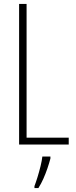

<svg xmlns="http://www.w3.org/2000/svg" viewBox="-20 -734 387 975"><path d="M77 0V-714H115V-35H329V0ZM236 71Q230 94 221 120.5Q212 147 200.5 173Q189 199 175 221H155V211Q162 193 170.5 165.5Q179 138 186 109.5Q193 81 195 61H236Z"/></svg>

Font: Noto Sans Khmer ExtraCondensed ExtraLight
Style: Regular
Weight: 250
Width: 2
Designer: Danh Hong and the Monotype Design Team
Foundry: Monotype Imaging Inc.
Version: Version 2.004